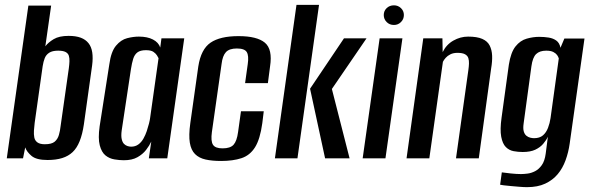

<svg xmlns="http://www.w3.org/2000/svg" viewBox="-20 -653 2435 792"><path d="M176 7Q130 7 110 -10Q90 -27 84 -45L75 0H8L97 -630H191L167 -462Q179 -478 201.5 -491.5Q224 -505 263 -505Q293 -505 313 -497.5Q333 -490 345 -475Q357 -460 360.5 -437Q364 -414 360 -383L326 -140Q320 -99 308.5 -70.5Q297 -42 279.5 -25.5Q262 -9 236.5 -1Q211 7 176 7ZM165 -58Q193 -58 205.5 -68.5Q218 -79 223 -96.5Q228 -114 230 -133L264 -372Q266 -387 266.5 -400Q267 -413 264 -423Q261 -433 250.5 -438.5Q240 -444 220 -444Q196 -444 183 -435.5Q170 -427 164.5 -413Q159 -399 156 -380L123 -146Q121 -130 120 -114.5Q119 -99 121.5 -86Q124 -73 134.5 -65.5Q145 -58 165 -58Z M491 8Q473 8 452 4.5Q431 1 415 -12Q399 -25 391.5 -53.5Q384 -82 391 -132L431 -388Q438 -440 458.5 -464.5Q479 -489 504.5 -495.5Q530 -502 553 -502Q588 -502 611 -490Q634 -478 641 -457L646 -495H740L670 0H594L604 -69Q596 -52 582.5 -34.5Q569 -17 547 -4.5Q525 8 491 8ZM521 -48Q538 -48 550.5 -57Q563 -66 571.5 -81Q580 -96 585.5 -112.5Q591 -129 594.5 -143Q598 -157 599 -165L634 -413Q632 -417 627.5 -424.5Q623 -432 613 -439Q603 -446 582 -446Q559 -446 547 -437Q535 -428 529.5 -410.5Q524 -393 520 -367L482 -115Q479 -93 482 -79.5Q485 -66 491.5 -59.5Q498 -53 506 -50.5Q514 -48 521 -48Z M892 11Q855 11 828 5Q801 -1 784.5 -17.5Q768 -34 763 -64.5Q758 -95 765 -145L798 -379Q809 -450 848.5 -477Q888 -504 964 -504Q1040 -504 1072.5 -477Q1105 -450 1094 -379L1085 -310H991L1002 -389Q1007 -423 998 -438Q989 -453 957 -453Q926 -453 912 -438Q898 -423 894 -389L854 -108Q849 -71 858.5 -56Q868 -41 898 -41Q930 -41 943.5 -56Q957 -71 962 -108L974 -194H1068L1062 -145Q1053 -79 1032 -45.5Q1011 -12 976 -0.5Q941 11 892 11Z M1114 0 1203 -633H1296L1207 0ZM1321 0 1259 -287 1399 -495H1492L1349 -286L1422 0Z M1476 0 1546 -495H1640L1570 0ZM1605 -550Q1587 -550 1575 -562Q1563 -574 1563 -591Q1563 -608 1575 -619.5Q1587 -631 1605 -631Q1622 -631 1634 -619.5Q1646 -608 1646 -591Q1646 -574 1634 -562Q1622 -550 1605 -550Z M1657 0 1726 -495H1805L1806 -438Q1821 -469 1850 -485.5Q1879 -502 1911 -502Q1948 -502 1969.5 -492.5Q1991 -483 2000 -465Q2009 -447 2010 -423.5Q2011 -400 2006 -371L1955 0H1861L1912 -364Q1914 -378 1914.5 -390.5Q1915 -403 1912 -413Q1909 -423 1898.5 -429Q1888 -435 1867 -435Q1850 -435 1838 -429Q1826 -423 1818.5 -414.5Q1811 -406 1807 -398L1751 0Z M2154 119Q2141 119 2123 117.5Q2105 116 2088 114.5Q2071 113 2058.5 111.5Q2046 110 2043 109L2050 58Q2063 60 2087 62.5Q2111 65 2129 65Q2141 65 2156.5 63Q2172 61 2187.5 53Q2203 45 2215 28Q2227 11 2231 -19L2240 -89Q2233 -74 2220.5 -59.5Q2208 -45 2188 -35.5Q2168 -26 2136 -26Q2117 -26 2098.5 -29.5Q2080 -33 2066.5 -46.5Q2053 -60 2047.5 -89Q2042 -118 2049 -168L2079 -386Q2087 -437 2106.5 -461.5Q2126 -486 2152.5 -493.5Q2179 -501 2204 -501Q2225 -501 2243.5 -498Q2262 -495 2275 -485.5Q2288 -476 2292 -456L2308 -494H2391L2330 -61Q2325 -25 2313 8Q2301 41 2280.5 65.5Q2260 90 2229 104.5Q2198 119 2154 119ZM2183 -83Q2206 -83 2219.5 -94.5Q2233 -106 2240.5 -125.5Q2248 -145 2251 -166L2285 -412Q2283 -419 2278 -426Q2273 -433 2262.5 -438.5Q2252 -444 2233 -444Q2206 -444 2191.5 -430Q2177 -416 2172 -379L2140 -144Q2137 -123 2140.5 -111Q2144 -99 2151.5 -93Q2159 -87 2167.5 -85Q2176 -83 2183 -83Z"/></svg>

Font: Alumni Sans Thin SemiBold
Style: Italic
Weight: 600
Italic angle: -8°
Version: Version 1.016